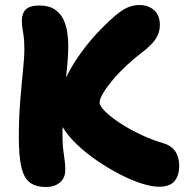

<svg xmlns="http://www.w3.org/2000/svg" viewBox="-20 -733 734 765"><path d="M613 11Q585 11 544 -2Q503 -15 457.5 -38.5Q412 -62 368 -92Q324 -122 288 -156Q252 -190 230.5 -225Q209 -260 209 -292Q209 -342 230.5 -395Q252 -448 286.5 -499.5Q321 -551 362 -595.5Q403 -640 442 -673Q470 -696 491.5 -704.5Q513 -713 535 -713Q571 -713 594 -692.5Q617 -672 617 -633Q617 -602 599.5 -576.5Q582 -551 542 -521Q513 -499 483.5 -471.5Q454 -444 430 -415.5Q406 -387 391.5 -363Q377 -339 377 -324Q377 -311 399 -289Q421 -267 457.5 -243Q494 -219 539 -197.5Q584 -176 629 -163Q661 -154 677.5 -131Q694 -108 694 -72Q694 -34 675.5 -11.5Q657 11 613 11ZM163 12Q121 12 97.5 -7Q74 -26 64.5 -70Q55 -114 55 -187Q55 -263 60.5 -330.5Q66 -398 71.5 -451Q77 -504 77 -537Q77 -568 74.5 -587Q72 -606 69.5 -620.5Q67 -635 67 -650Q67 -679 82.5 -695Q98 -711 137 -711Q175 -711 198 -695.5Q221 -680 232.5 -656Q244 -632 248 -604Q252 -576 252 -552Q252 -509 246 -452Q240 -395 234.5 -329Q229 -263 229 -193Q229 -170 230.5 -151.5Q232 -133 234.5 -117.5Q237 -102 238.5 -87Q240 -72 240 -56Q240 -24 219 -6Q198 12 163 12Z"/></svg>

Font: Shantell Sans ExtraBold
Style: Regular
Weight: 800
Designer: Stephen Nixon, Anya Danilova, Shantell Martin
Foundry: Arrow Type
Version: Version 1.011;[c5ecc13dd]